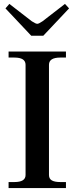

<svg xmlns="http://www.w3.org/2000/svg" viewBox="-20 -964 383 984"><path d="M8 -921 28 -944 143 -855Q163 -842 171 -842Q179 -842 198 -855L313 -944L334 -921L202 -781H140ZM24 -31H54Q111 -31 111 -67V-632Q111 -669 54 -669H24V-700H318V-669H289Q231 -669 231 -632V-67Q231 -48 245.5 -39.5Q260 -31 289 -31H318V0H24Z"/></svg>

Font: Taviraj Medium
Style: Regular
Weight: 500
Designer: Katatrad Team
Foundry: CadsonDemak
Version: Version 1.001